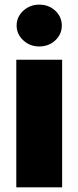

<svg xmlns="http://www.w3.org/2000/svg" viewBox="-20 -801 335 821"><path d="M245.7 0H49.7V-545.5H245.7ZM147.7 -602.3Q108 -602.3 79.5 -628.6Q51.1 -654.8 51.1 -691.8Q51.1 -728.7 79.5 -755Q108 -781.2 147.7 -781.2Q188.6 -781.2 216.6 -755Q244.3 -728.7 244.3 -691.8Q244.3 -654.5 216.6 -628.6Q188.6 -602.3 147.7 -602.3Z"/></svg>

Font: Linik Sans Black
Style: Regular
Weight: 900
Designer: Fonts by Rasmus Andersson / Changes by Cristiano Sobral with parts from Marc Monis
Foundry: rsms
Version: Version 3.020; ttfautohint (v1.6)